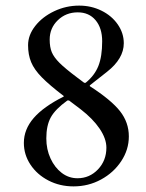

<svg xmlns="http://www.w3.org/2000/svg" viewBox="-20 -650 520 684"><path d="M65 -141Q65 -189 100 -229.5Q135 -270 207 -306V-308Q156 -347 129 -374.5Q102 -402 91 -428.5Q80 -455 80 -489Q80 -525 105.5 -557.5Q131 -590 173 -610Q215 -630 262 -630Q305 -630 341.5 -612Q378 -594 399.5 -563Q421 -532 421 -496Q421 -441 361 -394L300 -346V-343Q376 -294 407.5 -254Q439 -214 439 -164Q439 -117 412 -76Q385 -35 340 -10.5Q295 14 242 14Q193 14 152.5 -7Q112 -28 88.5 -63.5Q65 -99 65 -141ZM285 -355Q317 -381 330.5 -415Q344 -449 344 -503Q344 -550 320.5 -578Q297 -606 257 -606Q215 -606 186 -578Q157 -550 157 -509Q157 -482 164.5 -464Q172 -446 192 -426Q212 -406 256 -373L280 -355ZM359 -124Q359 -156 335 -191.5Q311 -227 267 -261L226 -292H220Q177 -261 161 -232Q145 -203 145 -157Q145 -118 160 -85.5Q175 -53 200 -34Q225 -15 256 -15Q299 -15 329 -46.5Q359 -78 359 -124Z"/></svg>

Font: EB Squaramond
Style: Regular
Weight: 400
Designer: Jake Brussel Faria
Foundry: Jake Brussel Faria
Version: Version 0.002